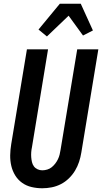

<svg xmlns="http://www.w3.org/2000/svg" viewBox="-20 -999 546 1027"><path d="M206 8Q177 8 149 1.5Q121 -5 98.5 -21Q76 -37 61.5 -60.5Q47 -84 40.5 -111.5Q34 -139 34.5 -168.5Q35 -198 40 -228L124 -735H237L151 -212Q148 -198 147 -184.5Q146 -171 147 -158Q148 -145 151 -132Q154 -119 161.5 -109Q169 -99 181 -93.5Q193 -88 206 -88Q219 -88 232.5 -92Q246 -96 256.5 -104.5Q267 -113 275.5 -124Q284 -135 290 -147.5Q296 -160 299 -172.5Q302 -185 304 -198L393 -735H506L415 -183Q411 -158 403 -133.5Q395 -109 381.5 -86.5Q368 -64 348.5 -45Q329 -26 305.5 -14Q282 -2 256.5 3Q231 8 206 8ZM231 -804 186 -841 300 -979H412L477 -836L424 -809L347 -915Z"/></svg>

Font: Iosevka Custom
Style: Bold Italic
Weight: 700
Italic angle: -9°
Designer: Belleve Invis
Foundry: Belleve Invis
Version: Version 30.3.1; ttfautohint (v1.8.3)